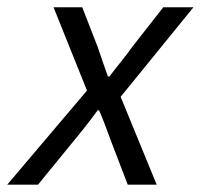

<svg xmlns="http://www.w3.org/2000/svg" viewBox="-64 -506 550 526"><path d="M-44.3 0 174.3 -257.9 82.7 -486.1H161.3L203.4 -377.8Q210.9 -356.1 217.5 -336.7Q224.2 -317.3 231.7 -296.3H235.7Q251.1 -316.7 267.3 -336.7Q283.4 -356.8 298.5 -377.8L383.3 -486.1H466L266.5 -240.8L365.3 0H286L242.3 -113.9Q234 -136.2 225.5 -159.1Q217 -182.1 207.5 -203.7H203.5Q187.7 -182.1 170.6 -160.3Q153.4 -138.4 134.1 -115.2L40.1 0Z"/></svg>

Font: Source Sans 3
Style: Italic
Weight: 200
Italic angle: -11°
Designer: Paul D. Hunt
Foundry: Adobe
Version: Version 3.046;hotconv 1.0.118;makeotfexe 2.5.65603